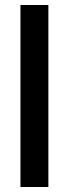

<svg xmlns="http://www.w3.org/2000/svg" viewBox="-20 -750 277 770"><path d="M62 0H174V-730H62Z"/></svg>

Font: LaHaus Display SemiBold
Style: Regular
Weight: 600
Designer: We are Make, BastardaType, Dalton Maag Ltd
Foundry: BastardaType, Dalton Maag Ltd
Version: Version 3.100;Glyphs 3.3 (3331)